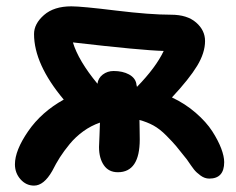

<svg xmlns="http://www.w3.org/2000/svg" viewBox="-20 -577 740 603"><path d="M350.1 -36.1Q321.3 -36.1 306.2 -58.1Q291 -80.1 291 -115.2Q291 -125 292.5 -152.3Q293.9 -179.7 293.9 -191.9Q265.6 -182.1 241.5 -164.6Q217.3 -147 199 -124.8Q180.7 -102.5 168.2 -83Q155.8 -63.5 144 -40Q117.7 5.9 86.9 5.9Q62 5.9 44.4 -13.9Q26.9 -33.7 26.9 -61Q26.9 -104.5 68.4 -164.8Q109.9 -225.1 180.2 -264.2Q86.9 -375.5 86.9 -470.2Q86.9 -502.4 118.2 -529.8Q149.4 -557.1 204.1 -557.1Q236.3 -557.1 343.8 -543.9Q451.2 -530.8 517.1 -530.8Q567.9 -530.8 595.9 -506.3Q624 -481.9 624 -448.2Q624 -411.1 599.1 -370.1Q574.2 -329.1 520 -271Q561.5 -251.5 594.7 -222.7Q627.9 -193.8 646.5 -165Q665 -136.2 674.6 -111.1Q684.1 -85.9 684.1 -67.9Q684.1 -16.1 637.2 -16.1Q623 -16.1 609.9 -25.6Q596.7 -35.2 589.1 -44.9Q581.5 -54.7 566.9 -76.2Q543.5 -106 533 -118.4Q522.5 -130.9 502.2 -151.4Q481.9 -171.9 461.9 -182.9Q441.9 -193.8 418 -200.2Q418 -190.4 418.5 -169.9Q418.9 -149.4 418.9 -139.2Q418.9 -36.1 350.1 -36.1ZM408.2 -314Q408.2 -313 408.4 -311.8Q408.7 -310.5 409.2 -308.3Q409.7 -306.2 410.2 -304.2Q469.7 -365.2 494.1 -417Q423.8 -418.9 209 -443.8Q226.1 -386.7 286.1 -314Q288.1 -331.5 302.7 -342.8Q317.4 -354 336.9 -354Q365.2 -354 385 -343.3Q404.8 -332.5 408.2 -314Z"/></svg>

Font: Shantell Sans Irregular Bouncy
Style: Regular
Weight: 600
Designer: Stephen Nixon, Anya Danilova, Shantell Martin
Foundry: Arrow Type
Version: Version 1.006;[9816181b4]